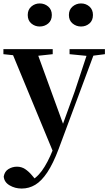

<svg xmlns="http://www.w3.org/2000/svg" viewBox="-27 -820 630 1111"><path d="M98.5 271Q59.5 271 28.2 252.3Q-3.2 233.6 -5.4 201.1Q-0.2 171.7 22.3 158.1Q44.8 144.5 71.1 144.5Q97.6 144.5 118.5 158.4Q139.4 172.4 157.6 194L187.7 229.9L152.6 252.4L133.4 235.4Q181.2 214.9 214.7 169.1Q248.3 123.3 279 46.7L309.1 -25.6L318 -49.7L405.1 -289.9L486.4 -535.7H527.3L312 42.9Q280.1 127.2 246.7 177.4Q213.2 227.6 177 249.3Q140.7 271 98.5 271ZM285.7 72.2 34.1 -535.7H180.5L340.1 -97.3L346.1 -86.2ZM-7.3 -506.5V-535.7H278V-506.5L179.7 -495.8H93.6ZM375.5 -506.5V-535.7H580.1V-506.5L498.4 -496.1H480.8ZM202.5 -666.6Q175.3 -666.6 154.4 -684.1Q133.5 -701.6 133.5 -733.2Q133.5 -764.2 154.4 -782.2Q175.3 -800.1 202.5 -800.1Q231 -800.1 252 -782.2Q272.9 -764.2 272.9 -733.2Q272.9 -701.6 252 -684.1Q231 -666.6 202.5 -666.6ZM441.8 -666.6Q414.3 -666.6 393 -684.1Q371.7 -701.6 371.7 -733.2Q371.7 -764.2 393 -782.2Q414.3 -800.1 441.8 -800.1Q470 -800.1 490.5 -782.2Q510.9 -764.2 510.9 -733.2Q510.9 -701.6 490.5 -684.1Q470 -666.6 441.8 -666.6Z"/></svg>

Font: Noto Serif HK
Style: Regular
Weight: 200
Designer: Ryoko NISHIZUKA 西塚涼子 (kana & ideographs); Frank Grießhammer (Latin, Greek & Cyrillic); Wenlong ZHANG 张文龙 (bopomofo); San
Foundry: Adobe
Version: Version 2.001;hotconv 1.1.0;makeotfexe 2.6.0